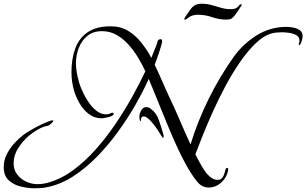

<svg xmlns="http://www.w3.org/2000/svg" viewBox="-40 -884 1642 1029"><path d="M145 125Q109 125 70.5 115.5Q32 106 6 81.5Q-20 57 -20 12Q-20 -25 -3 -58.5Q14 -92 40.5 -120Q67 -148 95 -168Q104 -174 124 -186Q144 -198 168 -210Q192 -222 212.5 -230.5Q233 -239 244 -239Q246 -239 246 -238Q246 -232 234.5 -222Q223 -212 218 -210Q214 -209 209 -208.5Q204 -208 199 -206Q177 -199 154 -184.5Q131 -170 113 -155Q82 -128 57.5 -90Q33 -52 33 -9Q33 26 52 51Q71 76 100.5 89.5Q130 103 162 103Q186 103 210 97Q281 79 346.5 32Q412 -15 470.5 -80.5Q529 -146 579 -220Q629 -294 669.5 -367Q710 -440 739 -502Q723 -537 700.5 -574.5Q678 -612 649.5 -644Q621 -676 585.5 -696.5Q550 -717 506 -717Q459 -717 428 -691.5Q397 -666 382 -626.5Q367 -587 367 -545Q367 -520 371.5 -495Q376 -470 383 -445Q389 -423 402.5 -393.5Q416 -364 435 -336Q454 -308 478 -289.5Q502 -271 529 -271Q541 -271 549.5 -275.5Q558 -280 563 -280Q569 -280 569 -273Q569 -266 555.5 -261Q542 -256 526.5 -253Q511 -250 505 -250Q466 -250 436 -273Q406 -296 386.5 -330Q367 -364 357 -397Q350 -422 346.5 -447Q343 -472 343 -497Q343 -568 363 -623.5Q383 -679 429.5 -711Q476 -743 553 -743Q607 -743 647 -718.5Q687 -694 717.5 -655.5Q748 -617 771 -574L798 -641Q801 -648 802.5 -655Q804 -662 807 -668Q809 -671 813 -672.5Q817 -674 820 -674Q829 -674 829 -664Q829 -657 824 -639.5Q819 -622 812 -601Q805 -580 798.5 -562.5Q792 -545 789 -537Q809 -496 827 -454Q845 -412 864 -371Q895 -307 923 -241Q951 -175 981 -110Q1020 -236 1078.5 -354.5Q1137 -473 1213 -580Q1263 -649 1335.5 -694.5Q1408 -740 1496 -740Q1513 -740 1533 -736Q1553 -732 1567.5 -721.5Q1582 -711 1582 -689Q1582 -685 1579.5 -673.5Q1577 -662 1572.5 -652Q1568 -642 1563 -642Q1561 -642 1561 -645Q1561 -650 1563 -655.5Q1565 -661 1565 -666Q1565 -686 1548 -695.5Q1531 -705 1509.5 -708Q1488 -711 1473 -711Q1460 -711 1446.5 -710Q1433 -709 1420 -706Q1376 -695 1332.5 -654Q1289 -613 1247.5 -553Q1206 -493 1169 -424Q1132 -355 1101 -286Q1070 -217 1046 -157Q1022 -97 1007 -57Q1015 -42 1027 -19Q1039 4 1054 27Q1069 50 1087.5 65Q1106 80 1125 80Q1142 80 1150 70.5Q1158 61 1162 48Q1166 35 1168.5 25.5Q1171 16 1176 16Q1183 16 1183 24Q1183 27 1181 35Q1179 43 1178 46Q1167 77 1140 99Q1113 121 1079 121Q1042 121 1016 89Q985 50 956.5 -2Q928 -54 902.5 -111Q877 -168 854 -224Q831 -280 812 -327Q798 -361 784.5 -394.5Q771 -428 757 -461Q729 -398 687.5 -325Q646 -252 593.5 -179.5Q541 -107 479.5 -44Q418 19 350 62.5Q282 106 208 120Q193 123 177 124Q161 125 145 125ZM834 -145Q832 -145 829 -150.5Q826 -156 824 -157Q819 -166 808 -183Q797 -200 783 -218Q769 -236 755 -248Q741 -260 730 -260Q721 -260 718 -253.5Q715 -247 715 -239Q715 -235 713 -234Q709 -236 708 -245.5Q707 -255 707 -259Q707 -274 716.5 -292Q726 -310 745 -310Q751 -310 757 -307.5Q763 -305 768 -301Q798 -279 811.5 -240Q825 -201 835 -166Q836 -163 836.5 -160Q837 -157 837 -153Q837 -152 836.5 -148.5Q836 -145 834 -145ZM950 -778Q948 -778 948 -781Q948 -785 950 -788Q952 -791 953 -794Q968 -815 978.5 -830.5Q989 -846 1003 -855Q1017 -864 1042 -864Q1068 -864 1093.5 -857Q1119 -850 1144 -842.5Q1169 -835 1195 -835Q1218 -835 1227.5 -841.5Q1237 -848 1241 -854.5Q1245 -861 1251 -861Q1256 -861 1256 -859L1255 -856Q1250 -848 1240 -832.5Q1230 -817 1219.5 -803Q1209 -789 1201 -785Q1194 -781 1187 -780Q1180 -779 1172 -779Q1134 -779 1097 -792Q1060 -805 1022 -805Q991 -805 973 -791.5Q955 -778 950 -778Z"/></svg>

Font: My Soul
Style: Regular
Weight: 400
Designer: Robert E. Leuschke
Foundry: Robert E. Leuschke
Version: Version 1.010; ttfautohint (v1.8.4.7-5d5b)